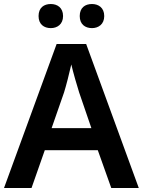

<svg xmlns="http://www.w3.org/2000/svg" viewBox="-20 -936 712 956"><path d="M172 -856C172 -815 199 -796 233 -796C265 -796 294 -815 294 -856C294 -898 265 -916 233 -916C199 -916 172 -898 172 -856ZM377 -856C377 -815 404 -796 438 -796C470 -796 499 -815 499 -856C499 -898 470 -916 438 -916C404 -916 377 -898 377 -856ZM534 0H671L409 -717H262L0 0H137L203 -188H467ZM374 -476 435 -298H237L299 -476C309 -508 325 -570 335 -615C343 -580 366 -500 374 -476Z"/></svg>

Font: Noto Sans Lao SemiBold
Style: Regular
Weight: 600
Designer: Monotype Design Team
Foundry: Monotype Imaging Inc.
Version: Version 2.003